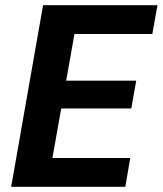

<svg xmlns="http://www.w3.org/2000/svg" viewBox="-20 -720 627 740"><path d="M23 0 146 -700H587L567 -589H267L235 -409H505L486 -302H216L182 -111H482L463 0Z"/></svg>

Font: DM Sans 24pt ExtraBold
Style: Italic
Weight: 800
Italic angle: -10°
Designer: Colophon Foundry, Jonny Pinhorn
Foundry: Colophon Foundry
Version: Version 4.004;gftools[0.9.30]